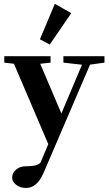

<svg xmlns="http://www.w3.org/2000/svg" viewBox="-20 -731 563 988"><path d="M235.8 -501.5 185.5 -528.8 262.2 -711.4 346.7 -663.1ZM113.8 236.3Q85 236.3 63.7 220.5Q42.5 204.6 42.5 182.6Q42.5 159.2 62.7 141.8Q83 124.5 113.8 124.5Q180.2 124.5 189.9 102.1L228.5 10.7L51.8 -402.8L2 -408.7V-441.9H240.2V-408.7L187 -402.8L295.9 -147L401.9 -397.9L306.2 -408.7V-441.9H517.6V-408.7L443.4 -398.4L204.1 158.7Q170.9 236.3 113.8 236.3Z"/></svg>

Font: Elstob 10pt
Style: Bold
Weight: 700
Designer: Peter S. Baker
Version: Version 1.015